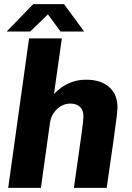

<svg xmlns="http://www.w3.org/2000/svg" viewBox="-20 -905 636 925"><path d="M19.5 0 120 -720H278L240 -452Q256.5 -470 278.8 -485.5Q301 -501 330.2 -511Q359.5 -521 395.5 -521Q465 -521 505.5 -485.8Q546 -450.5 546 -387.5Q546 -374.5 541.2 -335.5Q536.5 -296.5 525.2 -216.5Q514 -136.5 494 0H336Q349 -90.5 357.8 -152.8Q366.5 -215 372 -254.2Q377.5 -293.5 379.8 -314.8Q382 -336 382 -345Q382 -374.5 365.2 -390.2Q348.5 -406 318.5 -406Q295 -406 274 -393.8Q253 -381.5 239 -361Q225 -340.5 221 -314.5L177 0ZM12 -753 140 -885H288.5L385.5 -753H271.5L197 -855H230.5L125.5 -753Z"/></svg>

Font: Chivo Medium
Style: Italic
Weight: 500
Italic angle: -8.05°
Designer: Hector Gatti
Foundry: Omnibus-Type
Version: Version 2.002